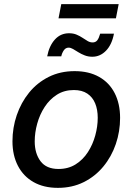

<svg xmlns="http://www.w3.org/2000/svg" viewBox="-20 -887 634 918"><path d="M256.8 11.2Q189 11.2 140.4 -16.4Q91.8 -43.9 65.7 -94.2Q39.6 -144.5 39.6 -211.4Q39.6 -276.4 60.1 -336.4Q80.6 -396.5 119.1 -444.1Q157.7 -491.7 212.9 -519.3Q268.1 -546.9 336.9 -546.9Q404.8 -546.9 453.6 -519.5Q502.4 -492.2 528.3 -441.7Q554.2 -391.1 554.2 -323.2Q554.2 -258.3 533.7 -198.2Q513.2 -138.2 474.1 -90.8Q435.1 -43.5 380.1 -16.1Q325.2 11.2 256.8 11.2ZM259.8 -79.1Q306.6 -79.1 341.8 -101.3Q377 -123.5 400.4 -159.9Q423.8 -196.3 435.5 -239.5Q447.3 -282.7 447.3 -323.7Q447.3 -362.8 435.1 -392.6Q422.9 -422.4 397.5 -439.5Q372.1 -456.5 333 -456.5Q287.1 -456.5 252.2 -434.3Q217.3 -412.1 193.6 -375.7Q169.9 -339.4 158 -296.1Q146 -252.9 146 -210.9Q146 -153.3 173.8 -116.2Q201.7 -79.1 259.8 -79.1ZM421.4 -615.7Q401.9 -615.7 385.3 -622.1Q368.7 -628.4 354.7 -637.2Q340.8 -646 329.3 -652.6Q317.9 -659.2 308.1 -659.2Q293.9 -659.2 285.2 -646.5Q276.4 -633.8 272.9 -617.7H205.6Q215.3 -668 242.4 -698Q269.5 -728 310.1 -728Q330.6 -728 346.2 -721.4Q361.8 -714.8 374.8 -706.1Q387.7 -697.3 399.2 -690.7Q410.6 -684.1 422.9 -684.1Q437 -684.1 445.1 -694.3Q453.1 -704.6 459 -726.1H524.9Q515.1 -673.8 487.1 -644.8Q459 -615.7 421.4 -615.7ZM547.4 -867.2 534.2 -799.3H259.8L272.9 -867.2Z"/></svg>

Font: Inter 18pt Medium
Style: Italic
Weight: 500
Italic angle: -9.3988°
Designer: Rasmus Andersson
Foundry: rsms
Version: Version 4.001;git-66647c0bb